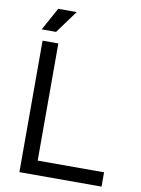

<svg xmlns="http://www.w3.org/2000/svg" viewBox="-95 -943 737 1007"><g transform="rotate(10 273.0 -439.5)"><path d="M80.1 0Q80.1 -174.8 80.1 -700.2Q100.6 -700.2 164.1 -700.2Q164.1 -543.9 164.1 -76.2Q252.9 -76.2 517.6 -76.2Q517.6 -56.6 517.6 0Q408.2 0 80.1 0ZM65.4 -757.8Q82 -788.1 131.8 -878.9Q156.2 -878.9 230.5 -878.9Q208 -848.6 141.6 -757.8Q123 -757.8 65.4 -757.8Z"/></g></svg>

Font: Kadena Space Grotesk
Style: Regular
Weight: 400
Designer: Florian Karsten
Version: Version 2.000